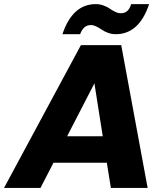

<svg xmlns="http://www.w3.org/2000/svg" viewBox="-55 -924 812 944"><path d="M490.2 0 470.2 -124H208L144 0H-35.2L342.8 -702.1H541L670.9 0ZM252 -755.9Q301.3 -903.8 416 -903.8Q436 -903.8 454.8 -896.7Q473.6 -889.6 485.1 -881.3Q496.6 -873 511.2 -866Q525.9 -858.9 539.1 -858.9Q577.1 -858.9 589.8 -903.8H678.2Q628.9 -755.9 514.2 -755.9Q494.1 -755.9 475.3 -762.9Q456.5 -770 445.1 -778.3Q433.6 -786.6 418.9 -793.7Q404.3 -800.8 391.1 -800.8Q355.5 -800.8 338.9 -755.9ZM450.2 -253.9 409.2 -514.2 274.9 -253.9Z"/></svg>

Font: Poppins
Style: Bold Italic
Weight: 700
Italic angle: -10°
Designer: Ninad Kale (Devanagari), Jonny Pinhorn (Latin)
Foundry: Indian Type Foundry
Version: Version 3.200;PS 1.000;hotconv 16.6.54;makeotf.lib2.5.65590